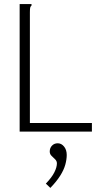

<svg xmlns="http://www.w3.org/2000/svg" viewBox="-20 -643 540 938"><path d="M76 -623H125H134V-616Q129 -612 127.5 -605.5Q126 -599 126 -582V-42H429V0H76ZM226 275 204 254Q233 224 245.5 199Q258 174 258 155Q258 144 249.5 135.5Q241 127 232 118.5Q223 110 223 97Q223 80 234 68.5Q245 57 262 57Q280 57 293 73Q306 89 306 114Q306 136 299 161.5Q292 187 274 215.5Q256 244 226 275Z"/></svg>

Font: Inconsolata Light
Style: Regular
Weight: 300
Designer: Raph Levien, Cyreal, Brenton Simpson
Foundry: Raph Levien, Cyreal, Google
Version: Version 3.001